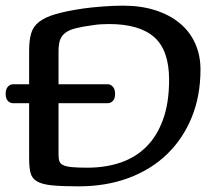

<svg xmlns="http://www.w3.org/2000/svg" viewBox="-33 -645 784 679"><path d="M245 14Q186 14 151 10.5Q116 7 98 -3.5Q80 -14 75 -33.5Q70 -53 70 -84V-280H13Q3 -280 -5 -288Q-13 -296 -13 -313Q-13 -330 -5 -338.5Q3 -347 13 -347H70V-466Q70 -502 77 -526.5Q84 -551 105 -567.5Q126 -584 163.5 -595Q201 -606 262 -615Q290 -619 329.5 -622Q369 -625 402 -625Q465 -625 515.5 -609Q566 -593 602 -563.5Q638 -534 657 -492Q676 -450 676 -399Q676 -306 645 -230Q614 -154 557.5 -99.5Q501 -45 421.5 -15.5Q342 14 245 14ZM565 -363Q565 -467 512.5 -513.5Q460 -560 352 -560Q336 -560 322 -559Q308 -558 296 -556Q258 -551 234.5 -545Q211 -539 197.5 -528.5Q184 -518 179 -502.5Q174 -487 174 -463V-347H348Q358 -347 366 -338.5Q374 -330 374 -313Q374 -296 366 -288Q358 -280 348 -280H174V-99Q174 -84 177 -75Q180 -66 190.5 -61Q201 -56 221 -54Q241 -52 276 -52Q340 -52 393 -70Q446 -88 484 -125.5Q522 -163 543.5 -222Q565 -281 565 -363Z"/></svg>

Font: Sofadi One
Style: Regular
Weight: 400
Designer: Botjo Nikoltchev
Foundry: Botjo Nikoltchev
Version: Version 1.002